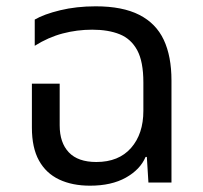

<svg xmlns="http://www.w3.org/2000/svg" viewBox="-20 -578 644 608"><path d="M265 10Q209 10 167.5 -9.5Q126 -29 103.5 -69.5Q81 -110 81 -174V-313H169V-181Q169 -126 198 -95.5Q227 -65 285 -65Q356 -65 395 -109.5Q434 -154 434 -227V-317Q434 -383 414.5 -419Q395 -455 359 -469.5Q323 -484 272 -484Q224 -484 178.5 -472Q133 -460 90 -433V-516Q119 -533 170.5 -545.5Q222 -558 283 -558Q368 -558 421 -531Q474 -504 498.5 -452Q523 -400 523 -323V0H450L445 -81H441Q424 -41 378.5 -15.5Q333 10 265 10Z"/></svg>

Font: Noto Sans Thai
Style: Regular
Weight: 400
Designer: Monotype Design Team
Foundry: Monotype Imaging Inc.
Version: Version 2.001